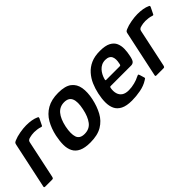

<svg xmlns="http://www.w3.org/2000/svg" viewBox="50 -1040 1608 1608"><g transform="rotate(-45 853.5 -236.5)"><path d="M265 -476Q336 -476 379 -456Q388 -452 388.5 -449Q389 -446 387 -440L360 -385Q357 -377 353.5 -376Q350 -375 343 -377Q327 -383 306.5 -385.5Q286 -388 273 -388Q257 -388 244 -386Q231 -384 221.5 -381.5Q212 -379 206 -377Q201 -374 195.5 -370Q190 -366 187 -352L116 -18Q113 -6 109.5 -3Q106 0 98 0H14Q10 0 6.5 -2.5Q3 -5 6 -15L92 -418Q95 -433 99.5 -437.5Q104 -442 115 -447Q147 -461 190 -468.5Q233 -476 265 -476Z M545 7Q481 7 443 -11Q405 -29 388 -62.5Q371 -96 371 -140.5Q371 -185 382 -238Q397 -308 428.5 -362.5Q460 -417 514 -448Q568 -479 648 -479Q730 -479 770 -448Q810 -417 819 -362.5Q828 -308 813 -238Q798 -168 768 -112.5Q738 -57 684.5 -25Q631 7 545 7ZM562 -78Q619 -78 651 -119.5Q683 -161 698 -235Q714 -310 697.5 -349Q681 -388 628 -388Q575 -388 542 -349Q509 -310 493 -235Q478 -160 492 -119Q506 -78 562 -78Z M882 -237Q892 -284 910.5 -327Q929 -370 960 -405Q991 -440 1035.5 -460Q1080 -480 1143 -480Q1207 -480 1241.5 -461.5Q1276 -443 1289 -412.5Q1302 -382 1301 -345.5Q1300 -309 1292 -273Q1284 -232 1272 -220Q1260 -208 1242 -208H1000Q995 -208 992.5 -206Q990 -204 988 -196Q982 -161 990 -133.5Q998 -106 1020.5 -90.5Q1043 -75 1082 -75Q1117 -75 1153 -84.5Q1189 -94 1208 -105Q1220 -111 1226.5 -112.5Q1233 -114 1237 -100L1248 -63Q1252 -53 1248.5 -49.5Q1245 -46 1234 -40Q1195 -15 1142.5 -5Q1090 5 1040 5Q976 5 939 -14Q902 -33 886.5 -66Q871 -99 871 -143Q871 -187 882 -237ZM1184 -291Q1189 -314 1188.5 -332.5Q1188 -351 1181.5 -365Q1175 -379 1160 -387Q1145 -395 1122 -395Q1097 -395 1077.5 -385.5Q1058 -376 1044 -360.5Q1030 -345 1020.5 -327Q1011 -309 1006 -292Q1002 -279 1002.5 -275Q1003 -271 1009 -271Q1048 -271 1088 -271Q1128 -271 1168 -271Q1176 -271 1179 -274.5Q1182 -278 1184 -291Z M1583 -476Q1654 -476 1697 -456Q1706 -452 1706.5 -449Q1707 -446 1705 -440L1678 -385Q1675 -377 1671.5 -376Q1668 -375 1661 -377Q1645 -383 1624.5 -385.5Q1604 -388 1591 -388Q1575 -388 1562 -386Q1549 -384 1539.5 -381.5Q1530 -379 1524 -377Q1519 -374 1513.5 -370Q1508 -366 1505 -352L1434 -18Q1431 -6 1427.5 -3Q1424 0 1416 0H1332Q1328 0 1324.5 -2.5Q1321 -5 1324 -15L1410 -418Q1413 -433 1417.5 -437.5Q1422 -442 1433 -447Q1465 -461 1508 -468.5Q1551 -476 1583 -476Z"/></g></svg>

Font: Glory Thin SemiBold
Style: Italic
Weight: 600
Italic angle: -12°
Version: Version 1.011